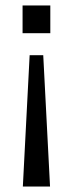

<svg xmlns="http://www.w3.org/2000/svg" viewBox="-20 -506 268 706"><path d="M64 180 89 -303H139L164 180ZM63 -384V-486H165V-384Z"/></svg>

Font: Nunito Sans 12pt ExtraLight 12pt
Style: Regular
Weight: 400
Version: Version 3.101;gftools[0.9.27]